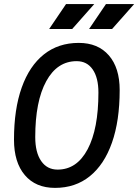

<svg xmlns="http://www.w3.org/2000/svg" viewBox="-20 -914 680 944"><path d="M250.5 9.8Q155.3 9.8 102.1 -53Q48.8 -115.7 48.8 -227.5Q48.8 -377 86.7 -483.4Q124.5 -589.8 195.8 -646.5Q267.1 -703.1 367.2 -703.1Q461.9 -703.1 515.1 -641.8Q568.4 -580.6 568.4 -471.2Q568.4 -320.3 530.5 -212.6Q492.7 -105 421.6 -47.6Q350.6 9.8 250.5 9.8ZM263.2 -80.1Q357.9 -80.1 410.9 -180.2Q463.9 -280.3 463.9 -459Q463.9 -531.7 435.8 -572.5Q407.7 -613.3 356.9 -613.3Q261.2 -613.3 207.3 -514.6Q153.3 -416 153.3 -239.7Q153.3 -164.6 182.4 -122.3Q211.4 -80.1 263.2 -80.1ZM221.7 -771.5 304.7 -894H443.4L335 -771.5ZM418 -771.5 501 -894H639.6L531.2 -771.5Z"/></svg>

Font: Cascadia Mono
Style: Italic
Weight: 400
Italic angle: -10°
Monospace: yes
Designer: Aaron Bell
Foundry: Saja Typeworks
Version: Version 2404.023; ttfautohint (v1.8.4)